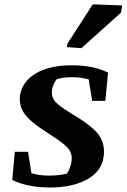

<svg xmlns="http://www.w3.org/2000/svg" viewBox="-20 -835 571 866"><path d="M467.3 -507.3 455.1 -379.9H396L379.9 -477.1Q344.2 -486.8 304.7 -486.8Q265.1 -486.8 236.3 -478Q219.2 -457.5 214.8 -429.7Q210.4 -401.9 225.6 -380.9Q240.7 -359.9 303.7 -321.8Q401.4 -263.7 428.2 -222.7Q455.1 -181.6 447.3 -127.9Q438.5 -61.5 372.1 -25.4Q305.7 10.7 205.1 10.7Q104.5 10.7 35.2 -23.4L46.9 -150.4H106.4L121.6 -54.2Q155.3 -43 201.2 -43Q247.1 -43 281.7 -51.8Q298.3 -76.2 302.7 -107.4Q307.1 -138.7 290 -162.6Q272.9 -186.5 192.9 -236.8Q113.3 -287.1 88.9 -324.2Q64.5 -361.3 70.3 -404.3Q80.1 -467.3 141.6 -503.9Q203.1 -540.5 303.2 -540.5Q403.3 -540.5 467.3 -507.3ZM284.2 -638.2 398.4 -815.4 530.8 -810.5 525.9 -778.3 347.2 -617.7 281.7 -622.6Z"/></svg>

Font: NoticiaText-BoldItalic
Style: Bold Italic
Weight: 700
Italic angle: -8°
Designer: JM Sole
Foundry: JM Sole
Version: Version 1.003